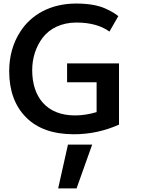

<svg xmlns="http://www.w3.org/2000/svg" viewBox="-20 -744 791 1080"><path d="M410.6 315.9 498.5 69.3H362.3L307.1 315.9ZM396 11.2C483.9 11.2 568.4 -6.8 649.4 -43V-387.2H357.4V-281.2H523.4V-113.3C481.9 -101.1 441.4 -94.7 401.9 -94.7C240.2 -94.7 161.1 -200.7 161.1 -349.1C161.1 -417.5 181.6 -481.4 220.7 -532.7C259.8 -584 327.1 -617.2 409.2 -617.2C486.8 -617.2 549.3 -600.1 595.7 -566.4L645.5 -653.3C634.3 -662.1 623.5 -669.4 614.3 -674.8C605 -680.7 590.3 -688 570.8 -696.8C531.7 -714.4 475.6 -724.1 408.7 -724.1C262.7 -724.1 154.3 -660.2 93.8 -565.4C52.2 -501.5 31.7 -425.3 31.7 -343.8C31.7 -234.9 63 -148.4 126 -84.5C189 -20.5 279.3 11.2 396 11.2Z"/></svg>

Font: Ride
Style: Bold
Weight: 700
Version: Version 3.000